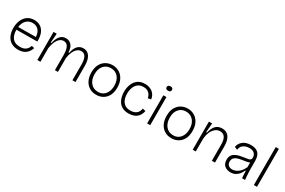

<svg xmlns="http://www.w3.org/2000/svg" viewBox="114 -1854 4503 3029"><g transform="rotate(30 2365.5 -339.5)"><path d="M296 12Q218 12 165.5 -21.5Q113 -55 87 -113.5Q61 -172 61 -248Q61 -328 87.5 -390Q114 -452 165 -488Q216 -524 289 -524Q350 -524 397.5 -496Q445 -468 472 -408Q499 -348 496 -252L117 -249V-248Q117 -151 161 -96.5Q205 -42 298 -42Q366 -42 403 -71.5Q440 -101 455 -150L505 -137Q483 -66 430.5 -27Q378 12 296 12ZM288 -470Q220 -470 175.5 -425.5Q131 -381 120 -300L441 -303Q435 -386 394 -428Q353 -470 288 -470Z M642 0V-512H700L687 -346H701Q741 -524 863 -524Q914 -524 946.5 -497.5Q979 -471 993.5 -431Q1008 -391 1006 -350H1021Q1035 -430 1075.5 -477Q1116 -524 1183 -524Q1257 -524 1297 -463.5Q1337 -403 1337 -291V0H1281V-284Q1281 -469 1175 -469Q1135 -469 1102.5 -441.5Q1070 -414 1048 -365.5Q1026 -317 1017 -254V0H962V-271Q962 -469 856 -469Q812 -469 779.5 -439Q747 -409 726.5 -358.5Q706 -308 698 -248V0Z M1717 12Q1646 12 1592 -21Q1538 -54 1508 -114.5Q1478 -175 1478 -259Q1478 -348 1510.5 -406.5Q1543 -465 1596.5 -494.5Q1650 -524 1714 -524Q1781 -524 1835 -492.5Q1889 -461 1921 -400.5Q1953 -340 1953 -253Q1953 -167 1922 -108Q1891 -49 1837.5 -18.5Q1784 12 1717 12ZM1720 -42Q1774 -42 1813.5 -68.5Q1853 -95 1875 -143Q1897 -191 1897 -254Q1897 -352 1847 -411Q1797 -470 1713 -470Q1634 -470 1584.5 -414.5Q1535 -359 1535 -261Q1535 -161 1585.5 -101.5Q1636 -42 1720 -42Z M2310 12Q2242 12 2197 -11Q2152 -34 2125.5 -72.5Q2099 -111 2087.5 -157.5Q2076 -204 2076 -251Q2076 -323 2100 -385.5Q2124 -448 2174.5 -486Q2225 -524 2304 -524Q2387 -524 2442.5 -480.5Q2498 -437 2508 -360L2452 -348Q2450 -373 2435 -401.5Q2420 -430 2388.5 -450Q2357 -470 2306 -470Q2247 -470 2208.5 -440Q2170 -410 2151.5 -360Q2133 -310 2133 -250Q2133 -191 2151 -144Q2169 -97 2208 -69.5Q2247 -42 2310 -42Q2374 -42 2415 -73Q2456 -104 2466 -168L2521 -155Q2509 -94 2477.5 -57Q2446 -20 2403 -4Q2360 12 2310 12Z M2642 0V-512H2698V0ZM2670 -611Q2622 -611 2622 -651Q2622 -691 2670 -691Q2718 -691 2718 -651Q2718 -611 2670 -611Z M3087 12Q3016 12 2962 -21Q2908 -54 2878 -114.5Q2848 -175 2848 -259Q2848 -348 2880.5 -406.5Q2913 -465 2966.5 -494.5Q3020 -524 3084 -524Q3151 -524 3205 -492.5Q3259 -461 3291 -400.5Q3323 -340 3323 -253Q3323 -167 3292 -108Q3261 -49 3207.5 -18.5Q3154 12 3087 12ZM3090 -42Q3144 -42 3183.5 -68.5Q3223 -95 3245 -143Q3267 -191 3267 -254Q3267 -352 3217 -411Q3167 -470 3083 -470Q3004 -470 2954.5 -414.5Q2905 -359 2905 -261Q2905 -161 2955.5 -101.5Q3006 -42 3090 -42Z M3472 0V-512H3531L3517 -346H3531Q3553 -438 3596.5 -481Q3640 -524 3711 -524Q3793 -524 3835.5 -464.5Q3878 -405 3878 -294V0H3821V-291Q3821 -469 3705 -469Q3653 -469 3614.5 -435.5Q3576 -402 3554 -348.5Q3532 -295 3528 -234V0Z M4163 12Q4100 12 4056.5 -23Q4013 -58 4013 -134Q4013 -179 4033 -212Q4053 -245 4103.5 -267.5Q4154 -290 4243 -301Q4284 -306 4309 -311.5Q4334 -317 4345.5 -329Q4357 -341 4357 -367Q4357 -410 4327.5 -440.5Q4298 -471 4234 -471Q4204 -471 4170.5 -461Q4137 -451 4111.5 -425Q4086 -399 4080 -350L4026 -371Q4036 -436 4089.5 -480Q4143 -524 4236 -524Q4325 -524 4369.5 -479Q4414 -434 4414 -336V-204Q4414 -175 4415.5 -138.5Q4417 -102 4420 -65.5Q4423 -29 4426 0H4371Q4368 -36 4366.5 -67.5Q4365 -99 4364 -130H4354Q4339 -94 4314.5 -61.5Q4290 -29 4253 -8.5Q4216 12 4163 12ZM4167 -41Q4197 -41 4231 -55Q4265 -69 4298 -102Q4331 -135 4358 -192V-278Q4331 -266 4294 -260Q4257 -254 4218 -248Q4179 -242 4145.5 -230.5Q4112 -219 4091 -196Q4070 -173 4070 -132Q4070 -86 4097 -63.5Q4124 -41 4167 -41Z M4586 0V-691H4643V0Z"/></g></svg>

Font: Bricolage Grotesque 12pt ExtraLight
Style: Regular
Weight: 200
Designer: Mathieu Triay
Foundry: Atelier Triay
Version: Version 1.001; ttfautohint (v1.8.4.7-5d5b);gftools[0.9.33.de